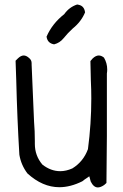

<svg xmlns="http://www.w3.org/2000/svg" viewBox="-20 -820 540 842"><path d="M318.4 -800.3Q284.2 -789.1 262.7 -759.3L262.2 -758.3Q209 -716.8 184.1 -659.2Q186.5 -644 194.8 -636Q203.1 -627.9 217.3 -625.5Q242.2 -631.8 258.8 -652.3Q277.8 -675.8 298.8 -694.8Q298.8 -694.8 299.3 -695.3Q335.9 -724.6 353 -765.6Q349.6 -793.5 325.7 -798.8Q322.3 -799.8 318.4 -800.3ZM132.8 -189V-201.7Q132.8 -245.1 129.4 -285.6Q129.4 -285.6 129.4 -285.6Q124.5 -410.6 118.7 -536.1Q118.7 -539.1 118.7 -541.7Q118.7 -544.4 118.2 -548.3Q116.7 -557.6 108.4 -564.9Q95.7 -576.7 84 -576.7Q71.8 -576.7 58.6 -564Q52.2 -558.1 48.3 -553.7Q49.3 -510.7 51.3 -467.3V-466.8Q55.2 -304.2 64.9 -141.6Q72.3 -96.7 100.1 -59.6Q166.5 1 240.2 1Q288.6 1 340.8 -24.9Q351.6 -33.7 363.3 -41L371.6 -46.9L377.9 -23.9Q390.6 2 409.2 2Q421.4 2 437 -8.8Q441.4 -12.7 446.8 -17.6L448.7 -223.6V-497.6Q450.2 -506.8 450.2 -515.1Q450.2 -543 436 -567.4Q424.3 -576.7 413.1 -576.7Q400.4 -576.7 386.7 -564Q381.3 -558.6 376.5 -552.2L378.4 -467.3Q380.4 -427.7 380.4 -388.7Q380.4 -276.9 365.7 -166Q345.7 -111.3 297.4 -81.5Q270 -69.3 244.1 -69.3Q203.1 -69.3 166 -98.1Q132.8 -137.2 132.8 -189Z"/></svg>

Font: Bakudai
Style: ExtraLight
Weight: 200
Version: Version 1.48